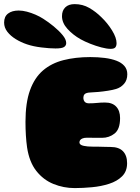

<svg xmlns="http://www.w3.org/2000/svg" viewBox="-92 -916 698 957"><path d="M280.5 21.5Q225 21.5 174.5 1Q124 -19.5 89 -64Q54 -108.5 43 -181Q41 -195 39.5 -210Q38 -225 37 -241.2Q36 -257.5 35.5 -274.2Q35 -291 35 -309Q35 -403.5 57.5 -466Q80 -528.5 122.2 -564.8Q164.5 -601 224.2 -616.2Q284 -631.5 358 -631.5Q396.5 -631.5 430 -627.2Q463.5 -623 488.8 -613.2Q514 -603.5 528.2 -587Q542.5 -570.5 542.5 -546Q542.5 -516.5 526.2 -498Q510 -479.5 486.5 -472.5Q470 -467.5 446.2 -463.8Q422.5 -460 398.8 -457.8Q375 -455.5 357.5 -455Q346.5 -454.5 339.8 -452.2Q333 -450 329.5 -446.2Q326 -442.5 324.8 -437.8Q323.5 -433 323.5 -428.5Q323.5 -422 326 -415.5Q328.5 -409 334.5 -405Q340.5 -401 350.5 -401Q362.5 -401 372.5 -401.5Q382.5 -402 391.8 -403Q401 -404 410.8 -404.5Q420.5 -405 431.5 -405Q468 -405 487.2 -384.5Q506.5 -364 506.5 -327.5Q506.5 -272 479.2 -250.5Q452 -229 416.5 -229Q404 -229 393.2 -229Q382.5 -229 373.2 -229.2Q364 -229.5 355.8 -229.5Q347.5 -229.5 340.5 -229.5Q328 -229.5 319.8 -226.2Q311.5 -223 307.8 -218Q304 -213 304 -206.5Q304 -202.5 306.2 -199Q308.5 -195.5 313.5 -193Q318.5 -190.5 326.5 -188.8Q334.5 -187 345.8 -186Q357 -185 372.5 -185Q386 -185 401.5 -184.8Q417 -184.5 432.2 -184Q447.5 -183.5 459 -183.5Q500.5 -183.5 521 -162.2Q541.5 -141 541.5 -102.5Q541.5 -62 516.5 -37.2Q491.5 -12.5 451.8 0.2Q412 13 366.5 17.2Q321 21.5 280.5 21.5ZM184.5 -674.5Q155.5 -674.5 114.5 -679.5Q73.5 -684.5 42.5 -695Q12.5 -705 -13.5 -721Q-39.5 -737 -55.5 -757.8Q-71.5 -778.5 -71.5 -803.5Q-71.5 -833.5 -51.8 -848.5Q-32 -863.5 1 -863.5Q20.5 -863.5 42.2 -857.8Q64 -852 85.2 -842.8Q106.5 -833.5 123.5 -822.5Q149.5 -806 175.8 -784.5Q202 -763 220 -741.2Q238 -719.5 238 -701.5Q238 -688.5 227 -681.5Q216 -674.5 184.5 -674.5ZM459.5 -672.5Q440 -672.5 412.8 -679.8Q385.5 -687 357.8 -698Q330 -709 309.5 -720.5Q271.5 -742 244.2 -772Q217 -802 217 -835.5Q217 -863.5 233.5 -879.5Q250 -895.5 280 -895.5Q320 -895.5 353 -876.5Q386 -857.5 413.5 -830Q444 -801 466.5 -764.5Q489 -728 489 -701Q489 -687.5 483 -680Q477 -672.5 459.5 -672.5Z"/></svg>

Font: Gluten Black
Style: Regular
Weight: 900
Designer: Tyler Finck
Foundry: Etcetera Type Company
Version: Version 1.300